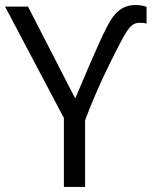

<svg xmlns="http://www.w3.org/2000/svg" viewBox="-20 -740 605 760"><path d="M277.8 -350.1Q337.4 -492.2 371.8 -568.1Q406.2 -644 425 -670.4Q443.8 -696.8 466.3 -708.5Q488.8 -720.2 517.1 -720.2Q540.5 -720.2 560.1 -712.9V-647Q547.4 -649.9 532.2 -649.9Q512.7 -649.9 498.3 -636.2Q483.9 -622.6 462.9 -583.3Q441.9 -543.9 411.6 -482.4Q381.3 -420.9 356.7 -363.3Q332 -305.7 316.9 -264.2V0H232.9V-272.9L0 -713.9H90.8Z"/></svg>

Font: Open Sans ACDW
Style: acdw
Weight: 400
Foundry: Ascender Corporation
Version: Version 1.10